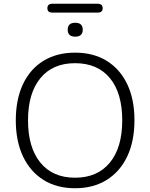

<svg xmlns="http://www.w3.org/2000/svg" viewBox="-20 -993 799 1021"><path d="M379 8Q282 8 211.5 -36Q141 -80 102.5 -161Q64 -242 64 -353Q64 -464 102 -545Q140 -626 211 -669.5Q282 -713 379 -713Q477 -713 547.5 -669.5Q618 -626 656.5 -545.5Q695 -465 695 -354Q695 -242 656.5 -161Q618 -80 547 -36Q476 8 379 8ZM379 -48Q498 -48 564 -128Q630 -208 630 -353Q630 -498 564.5 -577.5Q499 -657 379 -657Q260 -657 194.5 -577Q129 -497 129 -353Q129 -209 194.5 -128.5Q260 -48 379 -48ZM258 -926Q232 -926 232 -949Q232 -973 258 -973H500Q526 -973 526 -949Q526 -926 500 -926ZM380 -798Q340 -798 340 -835Q340 -872 380 -872Q420 -872 420 -835Q420 -798 380 -798Z"/></svg>

Font: Nunito Light
Style: Regular
Weight: 300
Designer: Vernon Adams
Foundry: Vernon Adams
Version: Version 3.601; ttfautohint (v1.8.2.53-6de2)